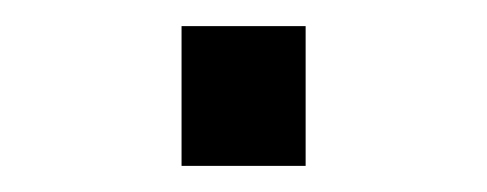

<svg xmlns="http://www.w3.org/2000/svg" viewBox="-20 -345 373 147"><path d="M214 -218H119V-325H214Z"/></svg>

Font: Libra Sans
Style: Regular
Weight: 400
Foundry: Context Ltd
Version: Version 1.002